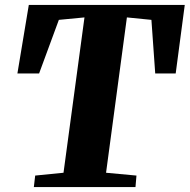

<svg xmlns="http://www.w3.org/2000/svg" viewBox="-20 -763 774 783"><path d="M118 0 123.5 -47 239 -58.5 324.5 -692 220 -682 139.5 -463.5H51L97.5 -743H733.5L696.5 -463.5H613L597.5 -682L497.5 -692L412.5 -58.5L536.5 -47L532.5 0Z"/></svg>

Font: Merriweather 48pt Black
Style: Italic
Weight: 900
Italic angle: -7.8°
Version: Version 2.101